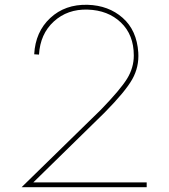

<svg xmlns="http://www.w3.org/2000/svg" viewBox="-20 -780 706 800"><path d="M118.8 -20H591.2V0H70L400 -322.5Q481.2 -406.2 509.4 -451.9Q537.5 -497.5 537.5 -548.8Q537.5 -635 483.8 -686.2Q430 -737.5 345 -740Q261.2 -742.5 204.4 -690.6Q147.5 -638.8 142.5 -552.5L122.5 -553.8Q127.5 -647.5 189.4 -705Q251.2 -762.5 345 -760Q432.5 -757.5 491.2 -705.6Q550 -653.8 556.2 -561.2Q560 -501.2 531.2 -450Q502.5 -398.8 416.2 -311.2Z"/></svg>

Font: Now Thin
Style: Regular
Weight: 250
Designer: Alfredo Marco Pradil
Foundry: Alfredo Marco Pradil
Version: Version 1.002;PS 001.002;hotconv 1.0.88;makeotf.lib2.5.64775